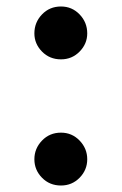

<svg xmlns="http://www.w3.org/2000/svg" viewBox="-20 -556 375 592"><path d="M168 16Q133 16 109.5 -8Q86 -32 86 -65Q86 -98 109.5 -122.5Q133 -147 168 -147Q202 -147 225.5 -122.5Q249 -98 249 -65Q249 -32 225.5 -8Q202 16 168 16ZM168 -373Q133 -373 109.5 -397Q86 -421 86 -453Q86 -487 109.5 -511.5Q133 -536 168 -536Q202 -536 225.5 -511.5Q249 -487 249 -453Q249 -421 225.5 -397Q202 -373 168 -373Z"/></svg>

Font: Noto Serif SC ExtraLight
Style: Bold
Weight: 700
Version: Version 2.002-H1;hotconv 1.1.0;makeotfexe 2.6.0